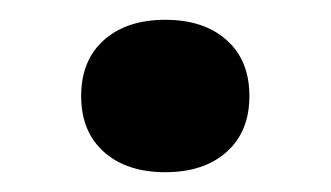

<svg xmlns="http://www.w3.org/2000/svg" viewBox="-20 -403 334 194"><path d="M232 -306Q232 -270 209 -249.5Q186 -229 147 -229Q108 -229 85 -249.5Q62 -270 62 -306Q62 -342 85 -362.5Q108 -383 147 -383Q186 -383 209 -362.5Q232 -342 232 -306Z"/></svg>

Font: Playfair Display SC
Style: Bold
Weight: 700
Designer: Claus Eggers Sørensen
Foundry: Claus Eggers Sørensen
Version: Version 1.200; ttfautohint (v1.6)